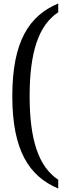

<svg xmlns="http://www.w3.org/2000/svg" viewBox="-20 -824 386 1108"><path d="M316 264V213C203 139 151 -17 151 -269C151 -523 203 -679 316 -753V-804C150 -734 51 -588 51 -269C51 47 150 194 316 264Z"/></svg>

Font: Noto Serif Sinhala ExtraCondensed Medium
Style: Regular
Weight: 500
Width: 2
Designer: Jelle Bosma - Monotype Design Team
Foundry: Monotype Imaging Inc.
Version: Version 2.007